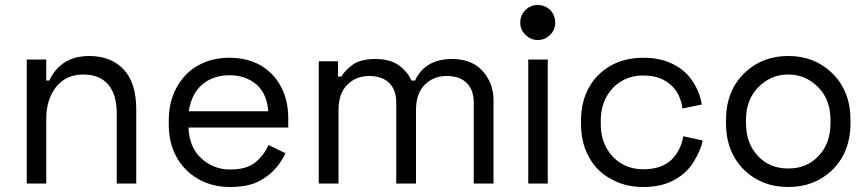

<svg xmlns="http://www.w3.org/2000/svg" viewBox="-20 -734 3463 768"><path d="M165 -258V0H87V-496H165V-412H177Q224 -510 337 -510Q423 -510 474 -457Q525 -403 525 -296V0H447V-280Q447 -357 412 -397Q378 -436 312 -436Q246 -436 206 -388Q165 -338 165 -258Z M1012 -7Q968 14 899 14Q829 14 773 -18Q717 -50 686 -106Q655 -162 655 -238V-250Q655 -327 686 -383Q718 -442 772 -472Q827 -503 897 -503Q967 -503 1020 -474Q1074 -443 1103 -389Q1133 -334 1133 -260V-224H734Q737 -144 785 -101Q833 -56 901 -56Q967 -56 1002 -85Q1036 -113 1054 -154L1122 -121Q1085 -43 1012 -7ZM735 -289H1053Q1048 -358 1007 -395Q963 -433 898 -433Q832 -433 788 -395Q746 -359 735 -289Z M1626 -412H1640Q1681 -498 1788 -498Q1888 -498 1932 -420Q1954 -383 1954 -331V0H1875V-324Q1875 -374 1847 -402Q1819 -430 1766 -430Q1714 -430 1679 -395Q1644 -360 1644 -294V0H1565V-324Q1565 -374 1537 -402Q1509 -430 1456 -430Q1404 -430 1369 -395Q1334 -360 1334 -294V0H1255V-489H1332V-428H1346Q1359 -452 1392 -476Q1423 -498 1482 -498Q1540 -498 1575 -473Q1610 -447 1626 -412Z M2061 -644Q2061 -673 2082 -694Q2102 -714 2131 -714Q2159 -714 2181 -694Q2201 -672 2201 -644Q2201 -615 2181 -595Q2160 -574 2131 -574Q2102 -574 2082 -595Q2061 -614 2061 -644ZM2093 0V-72V-424V-496H2171V-72V0Z M2751 -81Q2723 -38 2673 -12Q2623 14 2553 14Q2481 14 2426 -17Q2368 -47 2337 -104Q2304 -161 2304 -239V-250Q2304 -329 2337 -386Q2368 -441 2426 -473Q2481 -503 2553 -503Q2623 -503 2673 -477Q2723 -452 2751 -408Q2780 -364 2787 -316L2710 -300Q2699 -380 2635 -414Q2602 -432 2554 -432Q2504 -432 2467 -410Q2429 -388 2406 -347Q2383 -306 2383 -249V-240Q2383 -183 2406 -142Q2429 -101 2467 -79Q2504 -57 2554 -57Q2626 -57 2666 -95Q2704 -133 2713 -189L2791 -172Q2781 -127 2751 -81Z M3382 -254V-242Q3382 -124 3307 -52Q3237 14 3133 14Q3029 14 2959 -52Q2884 -124 2884 -242V-254Q2884 -371 2959 -443Q3029 -510 3133 -510Q3237 -510 3307 -443Q3382 -371 3382 -254ZM3253 -109Q3302 -159 3302 -242V-254Q3302 -335 3253 -385Q3203 -436 3133 -436Q3063 -436 3013 -385Q2964 -335 2964 -254V-242Q2964 -159 3013 -109Q3059 -60 3133 -60Q3207 -60 3253 -109Z"/></svg>

Font: Rilu
Style: Regular
Weight: 500
Designer: Alí Sinisterra
Foundry: Alí Sinisterra
Version: 0.1